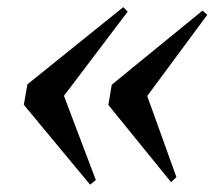

<svg xmlns="http://www.w3.org/2000/svg" viewBox="-20 -578 612 536"><path d="M324 -558 336.5 -545.5 158.5 -310.5 247.5 -75.5 231.5 -62.5 46.5 -285.5 56.5 -342.5ZM545.5 -548.5 558.5 -536.5 391 -310 472.5 -83.5 457.5 -69.5 282.5 -285 292 -341.5Z"/></svg>

Font: Merriweather 144pt
Style: Bold Italic
Weight: 700
Italic angle: -7.8°
Version: Version 2.101